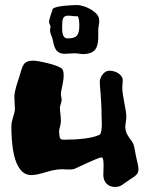

<svg xmlns="http://www.w3.org/2000/svg" viewBox="-20 -796 579 760"><path d="M520 -170C515 -190 513 -213 508 -226C500 -244 476 -262 476 -293C476 -306 480 -319 480 -334C480 -363 464 -415 464 -450C464 -460 466 -471 466 -479C466 -498 441 -516 414 -516C387 -516 375 -485 375 -473C375 -450 382 -404 382 -338C382 -327 387 -275 375 -263C345 -248 287 -243 233 -243C218 -243 215 -247 214 -275C213 -284 221 -299 221 -318C221 -337 217 -357 217 -371C218 -379 223 -389 224 -399C224 -408 221 -417 221 -424C221 -438 232 -470 232 -497C232 -506 231 -515 227 -522C217 -538 129 -556 113 -556C69 -556 70 -534 57 -494C48 -466 37 -436 37 -412C37 -396 39 -380 39 -365C39 -346 25 -321 25 -297C25 -241 29 -103 104 -103C141 -103 179 -126 225 -126C236 -126 247 -125 256 -125C263 -125 268 -126 273 -127C280 -129 368 -173 382 -173C389 -173 390 -156 390 -139C390 -126 389 -113 389 -104C389 -73 409 -56 435 -56C460 -56 465 -67 492 -84C519 -101 528 -108 528 -126C528 -136 525 -149 520 -170ZM372 -720C372 -746 319 -776 284 -776C267 -776 199 -773 189 -761C186 -754 174 -717 174 -710C174 -704 179 -696 180 -692C180 -687 178 -681 178 -675C178 -667 184 -653 188 -642C194 -613 198 -583 237 -583C249 -583 262 -585 276 -585C287 -585 299 -582 308 -582C359 -582 369 -609 369 -653C369 -662 369 -670 369 -678C369 -690 373 -701 373 -713C373 -715 372 -718 372 -720ZM292 -720C293 -715 294 -706 294 -695C294 -656 283 -644 248 -644C225 -644 226 -673 226 -693C226 -721 229 -734 250 -734C257 -734 266 -733 273 -732C278 -732 282 -732 284 -732C289 -732 289 -731 292 -720Z"/></svg>

Font: Freckle Face
Style: Regular
Weight: 400
Designer: Astigmatic (AOETI)
Foundry: Astigmatic (AOETI)
Version: Version 1.000